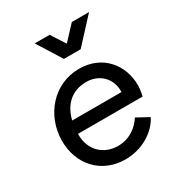

<svg xmlns="http://www.w3.org/2000/svg" viewBox="-188 -922 992 1062"><g transform="rotate(-30 308.0 -391.5)"><path d="M305 12C413 12 504 -46 542 -121L465 -163C432 -112 379 -73 306 -73C218 -73 147 -135 147 -236V-242H560C564 -259 569 -288 569 -310C569 -437 483 -551 331 -551C170 -551 51 -415 51 -251C51 -99 155 12 305 12ZM156 -322C178 -410 235 -468 330 -468C415 -468 475 -405 471 -322ZM190 -795 287 -640H394L537 -795H427L343 -705L285 -795Z"/></g></svg>

Font: Mluvka Medium
Style: Italic
Weight: 500
Italic angle: -8°
Designer: Modified by Jiří Krblich, Original typeface by Gumpita Rahayu
Foundry: Gumpita Rahayu & Jiří Krblich
Version: Version 2.000;Glyphs 3.1.1 (3134)